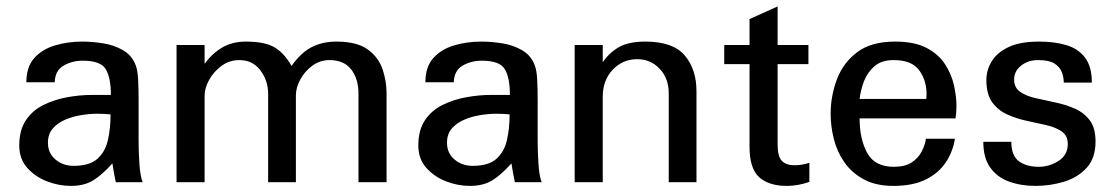

<svg xmlns="http://www.w3.org/2000/svg" viewBox="-20 -577 3532 608"><path d="M330.1 -214.8Q330.1 -170.9 321.8 -133.8Q313.5 -96.7 288.6 -74.2Q263.7 -51.8 212.9 -51.8Q179.7 -51.8 155.8 -71.8Q131.8 -91.8 131.8 -125Q131.8 -152.3 147 -169.9Q162.1 -187.5 186 -197.8Q210 -208 236.8 -212.4Q263.7 -216.8 287.1 -216.8Q296.9 -216.8 309.6 -216.3Q322.3 -215.8 330.1 -214.8ZM431.6 0Q423.8 -20.5 421.4 -58.6Q418.9 -96.7 418.9 -130.9V-261.7Q418.9 -292 417.5 -322.8Q416 -353.5 410.2 -369.1Q398.4 -401.4 369.6 -418Q340.8 -434.6 306.2 -439.9Q271.5 -445.3 241.2 -445.3Q194.3 -445.3 153.8 -433.1Q113.3 -420.9 88.4 -393.1Q63.5 -365.2 63.5 -316.4H153.3Q154.3 -353.5 181.2 -369.1Q208 -384.8 242.2 -384.8Q298.8 -384.8 314.9 -357.9Q331.1 -331.1 331.1 -276.4H270.5Q232.4 -276.4 192.4 -269Q152.3 -261.7 117.7 -244.6Q83 -227.5 62 -196.3Q41 -165 41 -116.2Q41 -74.2 65.9 -45.9Q90.8 -17.6 128.4 -2.9Q166 11.7 204.1 11.7Q246.1 11.7 274.4 -5.4Q302.7 -22.5 335.9 -59.6Q337.9 -44.9 340.8 -29.8Q343.8 -14.6 346.7 0Z M1204.1 0V-282.2Q1204.1 -320.3 1191.4 -357.9Q1178.7 -395.5 1144.5 -420.4Q1110.4 -445.3 1044.9 -445.3Q1002 -445.3 967.8 -428.2Q933.6 -411.1 903.3 -368.2Q879.9 -409.2 849.1 -427.2Q818.4 -445.3 758.8 -445.3Q715.8 -445.3 684.1 -426.8Q652.3 -408.2 627.9 -375V-434.6H539.1V0H627.9V-274.4Q627.9 -297.9 642.1 -323.7Q656.2 -349.6 681.2 -368.2Q706.1 -386.7 738.3 -386.7Q780.3 -386.7 804.7 -354Q829.1 -321.3 829.1 -280.3V0H917V-275.4Q917 -299.8 931.2 -325.7Q945.3 -351.6 969.2 -369.1Q993.2 -386.7 1023.4 -386.7Q1069.3 -386.7 1092.3 -356.9Q1115.2 -327.1 1115.2 -280.3V0Z M1593.8 -214.8Q1593.8 -170.9 1585.4 -133.8Q1577.1 -96.7 1552.2 -74.2Q1527.3 -51.8 1476.6 -51.8Q1443.4 -51.8 1419.4 -71.8Q1395.5 -91.8 1395.5 -125Q1395.5 -152.3 1410.6 -169.9Q1425.8 -187.5 1449.7 -197.8Q1473.6 -208 1500.5 -212.4Q1527.3 -216.8 1550.8 -216.8Q1560.5 -216.8 1573.2 -216.3Q1585.9 -215.8 1593.8 -214.8ZM1695.3 0Q1687.5 -20.5 1685.1 -58.6Q1682.6 -96.7 1682.6 -130.9V-261.7Q1682.6 -292 1681.2 -322.8Q1679.7 -353.5 1673.8 -369.1Q1662.1 -401.4 1633.3 -418Q1604.5 -434.6 1569.8 -439.9Q1535.2 -445.3 1504.9 -445.3Q1458 -445.3 1417.5 -433.1Q1377 -420.9 1352.1 -393.1Q1327.1 -365.2 1327.1 -316.4H1417Q1418 -353.5 1444.8 -369.1Q1471.7 -384.8 1505.9 -384.8Q1562.5 -384.8 1578.6 -357.9Q1594.7 -331.1 1594.7 -276.4H1534.2Q1496.1 -276.4 1456.1 -269Q1416 -261.7 1381.3 -244.6Q1346.7 -227.5 1325.7 -196.3Q1304.7 -165 1304.7 -116.2Q1304.7 -74.2 1329.6 -45.9Q1354.5 -17.6 1392.1 -2.9Q1429.7 11.7 1467.8 11.7Q1509.8 11.7 1538.1 -5.4Q1566.4 -22.5 1599.6 -59.6Q1601.6 -44.9 1604.5 -29.8Q1607.4 -14.6 1610.4 0Z M2185.5 0V-288.1Q2185.5 -357.4 2148.4 -401.4Q2111.3 -445.3 2023.4 -445.3Q1970.7 -445.3 1939.9 -427.7Q1909.2 -410.2 1888.7 -379.9V-434.6H1799.8V0H1888.7V-270.5Q1888.7 -323.2 1920.4 -356.4Q1952.1 -389.6 1998 -389.6Q2040 -389.6 2068.8 -359.4Q2097.7 -329.1 2097.7 -281.2V0Z M2543 -1V-61.5Q2520.5 -53.7 2495.1 -53.7Q2469.7 -53.7 2456.1 -67.4Q2442.4 -81.1 2442.4 -120.1V-374H2540V-434.6H2442.4V-556.6L2353.5 -516.6V-434.6H2273.4V-374H2353.5V-112.3Q2353.5 -43 2384.3 -15.6Q2415 11.7 2471.7 11.7Q2506.8 11.7 2543 -1Z M2913.1 -263.7H2702.1Q2705.1 -291 2715.8 -319.3Q2726.6 -347.7 2749 -367.2Q2771.5 -386.7 2809.6 -386.7Q2866.2 -386.7 2889.6 -356Q2913.1 -325.2 2914.1 -282.2Q2914.1 -271.5 2913.1 -263.7ZM3003.9 -137.7H2912.1Q2909.2 -117.2 2898.4 -96.7Q2887.7 -76.2 2866.7 -62.5Q2845.7 -48.8 2810.5 -48.8Q2750 -48.8 2726.1 -92.8Q2702.1 -136.7 2702.1 -202.1H3005.9Q3008.8 -221.7 3008.8 -241.2Q3008.8 -271.5 3001 -306.6Q2993.2 -341.8 2972.7 -373.5Q2952.1 -405.3 2914.1 -425.3Q2876 -445.3 2814.5 -445.3Q2739.3 -445.3 2694.8 -412.1Q2650.4 -378.9 2630.4 -326.2Q2610.4 -273.4 2610.4 -216.8Q2610.4 -176.8 2620.6 -136.2Q2630.9 -95.7 2654.3 -62.5Q2677.7 -29.3 2715.8 -8.8Q2753.9 11.7 2808.6 11.7Q2872.1 11.7 2913.1 -9.3Q2954.1 -30.3 2976.1 -64.5Q2998 -98.6 3003.9 -137.7Z M3449.2 -128.9Q3449.2 -171.9 3430.7 -196.3Q3412.1 -220.7 3382.8 -233.4Q3353.5 -246.1 3320.3 -252.9Q3287.1 -259.8 3257.8 -266.6Q3228.5 -273.4 3210 -286.6Q3191.4 -299.8 3191.4 -325.2Q3191.4 -351.6 3213.4 -369.1Q3235.4 -386.7 3267.6 -386.7Q3301.8 -386.7 3318.8 -376Q3335.9 -365.2 3342.3 -349.1Q3348.6 -333 3348.6 -315.4H3437.5Q3437.5 -366.2 3416 -394.5Q3394.5 -422.9 3356.9 -434.1Q3319.3 -445.3 3270.5 -445.3Q3210 -445.3 3173.3 -427.7Q3136.7 -410.2 3120.1 -382.3Q3103.5 -354.5 3103.5 -324.2Q3103.5 -278.3 3122.1 -252.9Q3140.6 -227.5 3169.9 -214.4Q3199.2 -201.2 3231.9 -194.3Q3264.6 -187.5 3293.9 -180.7Q3323.2 -173.8 3342.3 -160.6Q3361.3 -147.5 3361.3 -121.1Q3361.3 -85.9 3332 -67.4Q3302.7 -48.8 3269.5 -48.8Q3230.5 -48.8 3206.5 -66.4Q3182.6 -84 3182.6 -127.9H3093.8Q3093.8 -77.1 3115.7 -46.4Q3137.7 -15.6 3175.3 -2Q3212.9 11.7 3258.8 11.7Q3305.7 11.7 3349.1 -1.5Q3392.6 -14.6 3420.9 -45.4Q3449.2 -76.2 3449.2 -128.9Z"/></svg>

Font: Namkio Khamti Book
Style: Regular
Weight: 500
Designer: Debbi Hosken
Foundry: SIL International
Version: Version 3.917